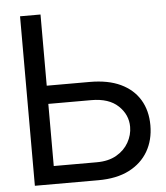

<svg xmlns="http://www.w3.org/2000/svg" viewBox="-52 -775 710 821"><g transform="rotate(-5 303.0 -364.0)"><path d="M129.9 -421.9H336.9Q415.5 -421.9 469.2 -396.5Q522.9 -371.1 551 -324.5Q579.1 -277.8 579.1 -214.8Q579.1 -151.4 551 -103Q522.9 -54.7 469.2 -27.3Q415.5 0 336.9 0H64.5V-727.5H152.3V-77.1H336.9Q387.2 -77.1 421.6 -96.9Q456.1 -116.7 474.1 -148.7Q492.2 -180.7 492.2 -215.8Q492.2 -268.1 452.1 -305.9Q412.1 -343.8 336.9 -343.8H129.9Z"/></g></svg>

Font: Inter Tight
Style: Regular
Weight: 400
Designer: Rasmus Andersson
Foundry: rsms
Version: Version 3.002